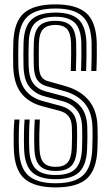

<svg xmlns="http://www.w3.org/2000/svg" viewBox="-20 -828 494 857"><path d="M228.2 -65Q180.2 -65 157.8 -87.8Q135.2 -110.5 133.5 -164.2Q131.2 -231.5 135.2 -294.5H157.8Q156.2 -263.2 155.6 -232.2Q155 -201.2 156.2 -164.8Q157.8 -120.5 174.9 -101.9Q192 -83.2 228.2 -83.2Q264.8 -83.2 281.5 -102.4Q298.2 -121.5 300.2 -165Q301.5 -196.2 301.6 -217Q301.8 -237.8 300.8 -260.2Q299.8 -292 286.1 -309.1Q272.5 -326.2 247.2 -333L168 -354Q107 -370.2 74.1 -412.9Q41.2 -455.5 39 -533Q37.8 -584.5 39.5 -640Q42.8 -730.8 86.9 -769.6Q131 -808.5 228 -808.5Q319.2 -808.5 363.8 -770.8Q408.2 -733 411.8 -639.8Q412.5 -617.8 412.1 -581.1Q411.8 -544.5 410.2 -511.2H387.5Q388.8 -543 389.1 -579.1Q389.5 -615.2 388.8 -638.8Q385.8 -720.8 347.8 -755.4Q309.8 -790 228 -790Q143.5 -790 104.4 -755.6Q65.2 -721.2 62.2 -639.2Q61.5 -613.2 61.4 -585.8Q61.2 -558.2 62 -533.8Q63.8 -466 91.5 -428.2Q119.2 -390.5 173.2 -376.2L252 -355Q284.5 -346.5 303.4 -324.4Q322.2 -302.2 323.8 -261Q325.2 -217 323 -164.5Q320.8 -111.2 298.9 -88.1Q277 -65 228.2 -65ZM228.2 -28.2Q157.2 -28.2 123.8 -58.8Q90.2 -89.2 87.5 -162.8Q86.5 -196 87 -231.9Q87.5 -267.8 89.8 -294.5H112.5Q110.5 -267.8 109.9 -233.5Q109.2 -199.2 110.5 -163.5Q112.8 -100.2 140.4 -73.5Q168 -46.8 228.2 -46.8Q289.8 -46.8 316.6 -74.4Q343.5 -102 346 -163.8Q347 -189 347.2 -212.6Q347.5 -236.2 346.5 -261.8Q344.8 -310.2 321.8 -338.1Q298.8 -366 256.8 -377.2L178.2 -398.2Q137.5 -409 112 -439.4Q86.5 -469.8 85 -534.5Q84.2 -562.2 84.4 -587Q84.5 -611.8 85.2 -638.8Q87.8 -710.8 121.4 -741.2Q155 -771.8 228 -771.8Q298.2 -771.8 330.8 -741Q363.2 -710.2 365.8 -638Q366.5 -615.8 366.1 -579.9Q365.8 -544 364.5 -511.2H341.8Q343 -545 343.4 -580Q343.8 -615 343 -637.2Q340.8 -701.2 312.9 -727.2Q285 -753.2 228 -753.2Q168.2 -753.2 139.2 -727.5Q110.2 -701.8 108.2 -638.2Q106.5 -587 107.8 -535Q109 -483 128.2 -456.5Q147.5 -430 183.5 -420.2L261.8 -399.2Q309.5 -386.5 338.4 -354.1Q367.2 -321.8 369.5 -262.8Q370.5 -236.5 370.2 -214Q370 -191.5 368.8 -162.8Q366 -91.5 333.6 -59.9Q301.2 -28.2 228.2 -28.2ZM228.2 8.5Q134.5 8.5 89.9 -29.9Q45.2 -68.2 41.8 -161Q40.8 -191.2 41.1 -229.4Q41.5 -267.5 44.5 -294.5H67.2Q65 -273 64.1 -237.1Q63.2 -201.2 64.8 -162Q67.8 -78.8 106.8 -44.4Q145.8 -10 228.2 -10Q312.5 -10 350.5 -45.2Q388.5 -80.5 391.8 -162Q392.8 -187 393.1 -211.8Q393.5 -236.5 392.5 -263.8Q390 -329 357.2 -367.4Q324.5 -405.8 266.5 -421.5L188.8 -443Q160.5 -450.8 146.1 -471.6Q131.8 -492.5 130.8 -535.8Q130 -563 130.1 -586.4Q130.2 -609.8 131 -637.8Q132.8 -689.2 155.4 -712.1Q178 -735 228 -735Q273.8 -735 295.9 -712.9Q318 -690.8 320 -636.8Q320.8 -614 320.4 -579.4Q320 -544.8 318.8 -511.2H296Q297 -545.8 297.5 -579Q298 -612.2 297.2 -636.2Q295.5 -681.2 278.5 -699Q261.5 -716.8 228 -716.8Q191.8 -716.8 173.5 -699Q155.2 -681.2 153.8 -635.5Q153.2 -611.2 153.1 -586.5Q153 -561.8 153.5 -536.5Q154.5 -501.2 164.6 -486.1Q174.8 -471 194 -465.8L271.5 -443.8Q338.8 -424.8 375.8 -380.4Q412.8 -336 415.2 -264.8Q416.2 -240.2 416 -212.6Q415.8 -185 414.8 -161Q411 -70.2 367.8 -30.9Q324.5 8.5 228.2 8.5Z"/></svg>

Font: Big Shoulders Inline Text
Style: Bold
Weight: 700
Designer: Patric King
Foundry: XO Type Co
Version: Version 1.000